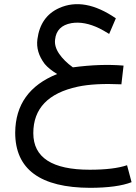

<svg xmlns="http://www.w3.org/2000/svg" viewBox="-20 -587 645 912"><path d="M583.5 197.8 605 278.3Q537.6 304.7 408.7 305.2Q52.2 304.2 52.2 43Q53.7 -156.2 251.5 -235.4Q212.9 -258.8 192.4 -283.2Q149.4 -339.8 157.7 -400.9Q171.9 -508.8 261.2 -548.8Q380.9 -602.5 530.3 -500L498.5 -425.8Q469.2 -443.8 453.1 -451.7Q380.4 -487.3 319.3 -477.1Q248.5 -464.4 241.7 -399.4Q237.3 -366.2 261 -331.5Q284.7 -296.9 326.2 -267.1Q457.5 -284.7 566.9 -275.4L556.6 -186.5Q429.7 -192.4 349.6 -175.3Q138.2 -129.9 138.2 45.4Q138.2 219.2 406.2 219.2Q520 219.2 583.5 197.8Z"/></svg>

Font: Vazir Code Hack
Style: Code-Hack
Weight: 400
Foundry: DejaVu fonts team - Redesigned by Saber Rastikerdar
Version: Version 1.1.2